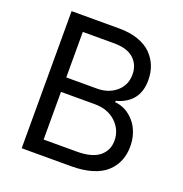

<svg xmlns="http://www.w3.org/2000/svg" viewBox="-130 -842 912 957"><g transform="rotate(20 325.5 -363.5)"><path d="M88.1 0H350.9Q413.7 0 461.1 -14.6Q508.5 -29.1 537.1 -55.8Q565.7 -82.4 579.7 -116.8Q593.8 -151.3 593.8 -193.2Q593.8 -226.6 584.9 -255.7Q576 -284.8 561.4 -305.8Q546.9 -326.7 527.9 -342.2Q508.9 -357.6 488.3 -365.6Q467.7 -373.6 447.4 -375V-382.1Q565.3 -414.4 565.3 -534.1Q565.3 -574.9 551.7 -609.4Q538 -643.8 511.2 -670.5Q484.4 -697.1 441.1 -712.2Q397.7 -727.3 342.3 -727.3H88.1ZM176.1 -78.1V-331H355.1Q424.4 -331 467.2 -290.8Q509.9 -250.7 509.9 -193.2Q509.9 -141.3 471.2 -109.7Q432.5 -78.1 350.9 -78.1ZM176.1 -407.7V-649.1H342.3Q411.6 -649.1 446.6 -617.2Q481.5 -585.2 481.5 -534.1Q481.5 -477.6 440.9 -442.6Q400.2 -407.7 339.5 -407.7Z"/></g></svg>

Font: Inter-Regular
Style: Regular
Weight: 500
Designer: Rasmus Andersson
Foundry: rsms
Version: ""